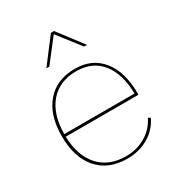

<svg xmlns="http://www.w3.org/2000/svg" viewBox="-175 -837 885 958"><g transform="rotate(-30 267.0 -357.5)"><path d="M486 -239H67Q70 -128 126 -66Q182 -4 280 -4Q343 -4 393.5 -34Q444 -64 469 -116L482 -109Q456 -53 402 -21.5Q348 10 280 10Q172 10 111.5 -59Q51 -128 51 -250Q51 -372 110.5 -441Q170 -510 275 -510Q374 -510 430 -440Q486 -370 486 -246ZM67 -254H472Q470 -368 419 -432Q368 -496 275 -496Q178 -496 123 -432Q68 -368 67 -254ZM371 -583 271 -712 171 -583H154L262 -725H280L388 -583Z"/></g></svg>

Font: Work Sans Hairline
Style: Regular
Weight: 400
Designer: Wei Huang
Foundry: Wei Huang
Version: Version 1.032